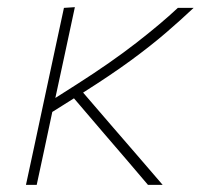

<svg xmlns="http://www.w3.org/2000/svg" viewBox="-20 -516 564 536"><path d="M52.5 0Q64.5 -56 75.8 -108.2Q87 -160.5 100 -221.5L110.5 -270.5Q123.5 -331.5 135 -384.8Q146.5 -438 158.5 -494L189 -496Q173 -421 159 -356Q145 -291 134.5 -242.5L195 -281Q290.5 -342 360 -396Q429.5 -450 476.5 -494H520.5Q484.5 -460 443.2 -424.5Q402 -389 346.5 -348.2Q291 -307.5 212 -257.5L295.5 -160.5Q327 -124 363 -82.5Q399 -41 434 0H393Q362.5 -36 333 -70.5Q303.5 -105 271.5 -142L186.5 -241.5L126 -203.5Q114.5 -148.5 104 -100Q93.5 -51.5 82.5 0Z"/></svg>

Font: Commissioner Thin
Style: Italic
Weight: 100
Italic angle: -12°
Designer: Kostas Bartsokas
Foundry: Kostas Bartsokas
Version: Version 1.000; ttfautohint (v1.8.3)